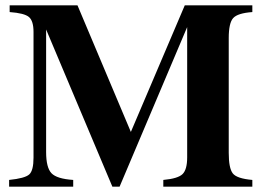

<svg xmlns="http://www.w3.org/2000/svg" viewBox="-20 -696 984 716"><path d="M678 -595 426 0H399L152 -586V-129Q152 -71 172 -50Q192 -29 253 -25V0H14V-25Q73 -31 89 -45.5Q105 -60 105 -108V-577Q105 -618 88 -632.5Q71 -647 16 -651V-676H269L468 -204L669 -676H921V-651Q866 -647 849.5 -628.5Q833 -610 833 -554V-126Q833 -69 848 -49.5Q863 -30 921 -25V0H589V-25Q644 -30 661 -47Q678 -64 678 -109Z"/></svg>

Font: STIX
Style: Bold
Weight: 700
Designer: MicroPress Inc., with final additions and corrections provided by Coen Hoffman, Elsevier (retired)
Version: Version 1.1.1